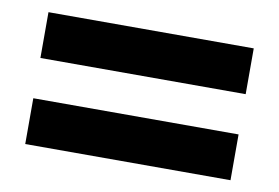

<svg xmlns="http://www.w3.org/2000/svg" viewBox="-48 -560 695 479"><g transform="rotate(10 300.0 -320.0)"><path d="M40 -371V-487H560V-371ZM40 -153V-269H560V-153Z"/></g></svg>

Font: Tektur SemiCondensed SemiBold
Style: Regular
Weight: 600
Width: 4
Designer: Adam Jagosz
Foundry: Adam Jagosz
Version: Version 1.005;gftools[0.9.30]